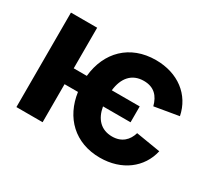

<svg xmlns="http://www.w3.org/2000/svg" viewBox="-112 -752 1060 960"><g transform="rotate(30 418.0 -271.5)"><path d="M589.8 -311.1H428.6C436.8 -384.9 475.5 -432.2 544.7 -432.2C604 -432.2 634.6 -398.4 648.4 -345.5L788.4 -369.3C766.3 -480.8 672.9 -552.6 545.1 -552.6C395.2 -552.6 298.7 -454.5 284.4 -311.1H208.8V-545.5H57.5V0H208.8V-219.5H286.2C305.4 -82.7 399.9 10.7 544.7 10.7C670.5 10.7 762.8 -60 786.6 -165.8L645.6 -188.9C632.5 -143.8 600.5 -111.5 544.7 -111.5C480.1 -111.5 442.1 -153.4 430.8 -219.5H589.8Z"/></g></svg>

Font: Margiela Sans
Style: Bold
Weight: 700
Designer: Stefan Endress, Andreas Faust
Version: Version 1.100;FEAKit 1.0